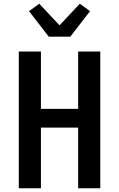

<svg xmlns="http://www.w3.org/2000/svg" viewBox="-20 -1012 640 1032"><path d="M81 0V-735H200V-427H400V-735H519V0H400V-326H200V0ZM242 -815 136 -952 191 -992 300 -876 409 -992 464 -952 358 -815Z"/></svg>

Font: R Plex Mono
Style: Bold
Weight: 700
Monospace: yes
Designer: Belleve Invis
Foundry: Belleve Invis
Version: Version 31.8.0